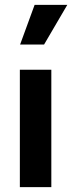

<svg xmlns="http://www.w3.org/2000/svg" viewBox="-20 -773 298 793"><path d="M123 -753H258L162 -589H63ZM192 -485V0H62V-485Z"/></svg>

Font: Palanquin
Style: Bold
Weight: 700
Designer: Pria Ravichandran
Version: Version 1.0.4